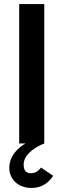

<svg xmlns="http://www.w3.org/2000/svg" viewBox="-20 -710 314 950"><path d="M183 119C170 137 154 147 133 147C114 147 97 139 97 104C97 41 189 3 199 0V-690H75V0H106C106 0 26 41 26 120C26 180 73 220 136 220C186 220 220 195 243 160Z"/></svg>

Font: FREAK Grotesk
Style: Bold
Weight: 700
Designer: La Scuola Open Source
Foundry: La Scuola Open Source
Version: Version 1.000;PS 1.0;hotconv 1.0.72;makeotf.lib2.5.5900